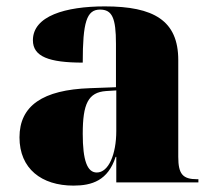

<svg xmlns="http://www.w3.org/2000/svg" viewBox="-20 -571 666 601"><path d="M210 10C268 10 318 -6 342 -80H344V0H601V-10H597C552 -10 538 -26 538 -80V-383C538 -507 461 -551 308 -551C185 -551 83 -521 83 -445C83 -394 133 -375 239 -375C239 -501 251 -541 293 -541C331 -541 343 -515 343 -434V-298L262 -295C114 -290 41 -240 41 -141C41 -43 110 10 210 10ZM283 -31C253 -31 239 -69 239 -152C239 -246 256 -282 312 -286L344 -288V-161C344 -88 320 -31 283 -31Z"/></svg>

Font: Noto Serif Display Black
Style: Regular
Weight: 900
Designer: Monotype Design Team
Foundry: Monotype Imaging Inc.
Version: Version 2.009